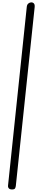

<svg xmlns="http://www.w3.org/2000/svg" viewBox="-20 -1104 346 1588"><path d="M79.5 463Q61.5 463 53.2 454Q45 445 46.5 430L201.5 -1047.5Q203.5 -1066.5 215.2 -1075.5Q227 -1084.5 238.5 -1084.5Q252 -1084.5 260.5 -1075.2Q269 -1066 266.5 -1043.5L111 432Q110 443.5 105 453.2Q100 463 79.5 463Z"/></svg>

Font: Edu NSW ACT Hand Pre
Style: Regular
Weight: 400
Designer: Tina and Corey Anderson, Eben Sorkin, Mirko Velimirovic
Foundry: Sorkin Type Co.
Version: Version 2.000